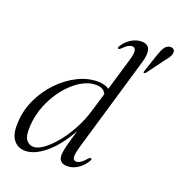

<svg xmlns="http://www.w3.org/2000/svg" viewBox="-135 -858 918 980"><g transform="rotate(20 324.5 -368.0)"><path d="M516 -622 366 -112.5Q351.5 -63 354.2 -46Q357 -29 372.5 -29Q382.5 -29 394.8 -36.5Q407 -44 425 -64.5Q434 -73.5 439 -71Q445 -68 438 -56Q419 -25 392.2 -8.2Q365.5 8.5 337.5 8.5Q290.5 8.5 290.5 -35.5Q290.5 -53 298.2 -84.2Q306 -115.5 324.5 -177.5Q274.5 -87.5 216.5 -39.5Q158.5 8.5 108.5 8.5Q67.5 8.5 43.8 -22.5Q20 -53.5 25 -121Q28.5 -185.5 57 -245Q85.5 -304.5 130.5 -351Q175.5 -397.5 229 -424.2Q282.5 -451 336 -451Q377 -451 399.5 -434.5L451.5 -610Q463.5 -651 459 -665.8Q454.5 -680.5 441 -680.5Q431.5 -680.5 419.5 -674Q407.5 -667.5 391 -650.5Q382 -642 377 -644Q371.5 -647 378 -658.5Q396 -687.5 423.2 -703.5Q450.5 -719.5 478 -719.5Q544.5 -719.5 516 -622ZM89.5 -119.5Q86 -66 101.5 -45.5Q117 -25 141.5 -25Q164 -25 194 -46.2Q224 -67.5 255.8 -105.5Q287.5 -143.5 315.2 -194.2Q343 -245 360.5 -304L389.5 -401.5Q384 -415.5 370.8 -423.8Q357.5 -432 334 -432Q292.5 -432 250.8 -405.8Q209 -379.5 173.5 -335Q138 -290.5 115.2 -234.5Q92.5 -178.5 89.5 -119.5ZM575.5 -684.5Q584.5 -711 594.8 -726Q605 -741 622 -743.5Q635.5 -745 642.8 -738.2Q650 -731.5 649 -720Q648 -708.5 640.2 -696.2Q632.5 -684 621 -670.5L552.5 -577.5Q547 -571 542 -572.5Q538 -574 541.5 -583Z"/></g></svg>

Font: Fraunces 72pt S000 Light
Style: Italic
Weight: 300
Italic angle: -16°
Version: Version 1.000; ttfautohint (v1.8.3)